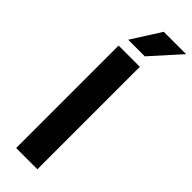

<svg xmlns="http://www.w3.org/2000/svg" viewBox="-302 -928 942 942"><g transform="rotate(45 168.5 -457.5)"><path d="M220.1 0H72.7V-710.9H220.1ZM181.6 -915.3H336.6L200.9 -764.4H85.7Z"/></g></svg>

Font: Heebo
Style: Regular
Weight: 400
Designer: Oded Ezer
Foundry: Ezer Type House
Version: Version 3.100